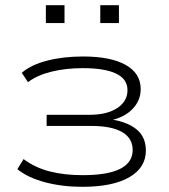

<svg xmlns="http://www.w3.org/2000/svg" viewBox="-20 -713 653 741"><path d="M298 8Q220 8 154 -9.5Q88 -27 47 -60L71 -99Q115 -66 171.5 -51.5Q228 -37 299 -37Q396 -37 444 -61.5Q492 -86 492 -134Q492 -180 451 -203.5Q410 -227 332 -227H160V-270H327Q393 -270 432.5 -296Q472 -322 472 -365Q472 -408 428 -429Q384 -450 300 -450Q234 -450 179 -436.5Q124 -423 88 -396L64 -432Q100 -463 162 -479Q224 -495 300 -495Q407 -495 465 -462.5Q523 -430 523 -369Q523 -327 494 -295Q465 -263 413 -250L411 -252Q457 -244 486 -228Q515 -212 529 -188.5Q543 -165 543 -132Q543 -66 479 -29Q415 8 298 8ZM367 -624V-693H439V-624ZM157 -624V-693H229V-624Z"/></svg>

Font: Nunito Sans 10pt Expanded ExtraLight
Style: Regular
Weight: 250
Width: 7
Designer: Vernon Adams
Foundry: Vernon Adams
Version: Version 3.101;gftools[0.9.27]